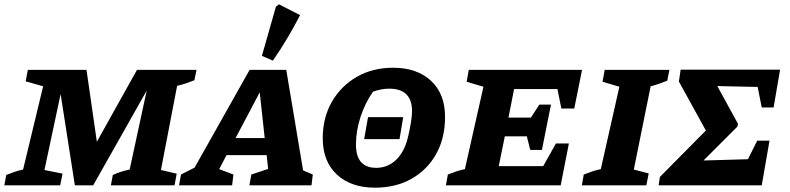

<svg xmlns="http://www.w3.org/2000/svg" viewBox="-39 -859 3660 890"><path d="M-19 0 -10 -48Q10 -56 29 -62.5Q48 -69 68 -73L161 -459L80 -482L90 -535H362L410 -202L596 -535H872L862 -487Q842 -479 822.5 -472.5Q803 -466 782 -461L707 -71L780 -54L770 0H475L484 -48Q521 -65 562 -73L641 -439L393 0H308L242 -423L167 -71L251 -54L240 0Z M1366 -69Q1378 -64 1389 -59.5Q1400 -55 1411 -50L1405 0H1117L1126 -50L1204 -76L1197 -140H1011L977 -75Q1013 -62 1043 -50L1037 0H791L800 -50L863 -82L1118 -535H1288ZM1053 -219H1188L1165 -431ZM1226 -578 1175 -600 1240 -828 1254 -839 1352 -789Q1297 -681 1226 -578Z M1699 11Q1588 11 1522.5 -50Q1457 -111 1457 -218Q1457 -313 1499 -386.5Q1541 -460 1614.5 -502.5Q1688 -545 1783 -545Q1894 -545 1959 -484.5Q2024 -424 2024 -317Q2024 -219 1983 -145.5Q1942 -72 1869 -30.5Q1796 11 1699 11ZM1705 -81Q1749 -81 1784 -107Q1819 -133 1840 -184Q1847 -201 1854 -231Q1861 -261 1866 -292Q1871 -323 1871 -343Q1871 -448 1765 -448Q1729 -448 1690 -434Q1654 -383 1632.5 -318Q1611 -253 1611 -189Q1611 -81 1705 -81ZM1649 -214 1667 -316H1830L1813 -214Z M2028 0 2037 -50Q2057 -58 2076.5 -64.5Q2096 -71 2116 -75L2202 -457L2124 -480L2134 -535H2659L2623 -356H2563L2545 -446H2344L2318 -314H2422L2461 -374H2515L2473 -164H2419L2403 -227H2301L2273 -89H2479L2538 -194H2598L2560 0Z M2658 0 2667 -50Q2687 -58 2706.5 -64.5Q2726 -71 2746 -75L2832 -457L2754 -480L2764 -535H3064L3054 -485Q3034 -477 3015.5 -470.5Q2997 -464 2977 -459L2899 -73L2968 -55L2957 0Z M3014 0 3020 -39 3233 -254 3108 -481 3116 -536H3577L3547 -361H3492L3473 -456L3286 -460L3382 -285L3379 -272L3222 -115L3428 -121L3471 -207H3528L3492 0Z"/></svg>

Font: Piazzolla SC
Style: Bold Italic
Weight: 700
Italic angle: -11.3°
Designer: Juan Pablo del Peral
Foundry: Huerta Tipografica
Version: Version 1.330